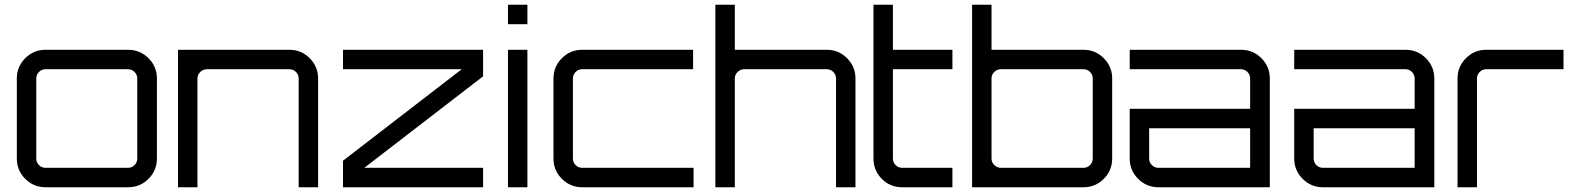

<svg xmlns="http://www.w3.org/2000/svg" viewBox="-20 -790 6629 810"><path d="M172 -580H520Q571 -580 606.5 -544.5Q642 -509 642 -459V-121Q642 -71 606.5 -35.5Q571 0 520 0H172Q122 0 86.5 -35.5Q51 -71 51 -121V-459Q51 -509 86.5 -544.5Q122 -580 172 -580ZM520 -498H172Q156 -498 144.5 -486.5Q133 -475 133 -459V-121Q133 -105 144.5 -93.5Q156 -82 172 -82H520Q536 -82 547.5 -93.5Q559 -105 559 -121V-459Q559 -475 547.5 -486.5Q536 -498 520 -498Z M1201 -580Q1251 -580 1286.5 -544.5Q1322 -509 1322 -459V0H1240V-459Q1240 -475 1228.5 -486.5Q1217 -498 1201 -498H853Q837 -498 825 -486.5Q813 -475 813 -459V0H731V-580Z M1427 -498V-580H2018V-468L1517 -82H2018V0H1427V-112L1928 -498Z M2123 0V-580H2205V0ZM2123 -770H2205V-688H2123Z M2436 -82H2906V0H2436Q2386 0 2350.5 -35.5Q2315 -71 2315 -121V-459Q2315 -509 2350.5 -544.5Q2386 -580 2436 -580H2904V-498H2436Q2420 -498 2408.5 -486.5Q2397 -475 2397 -459V-121Q2397 -105 2408.5 -93.5Q2420 -82 2436 -82Z M3468 -580Q3518 -580 3553.5 -544.5Q3589 -509 3589 -459V0H3507V-459Q3507 -475 3495.5 -486.5Q3484 -498 3468 -498H3120Q3104 -498 3092 -486.5Q3080 -475 3080 -459V0H2998V-770H3080V-580Z M3998 -498H3747V-121Q3747 -105 3758.5 -93.5Q3770 -82 3786 -82H3998V0H3786Q3735 0 3700 -35.5Q3665 -71 3665 -121V-770H3747V-580H3998Z M4551 -580Q4601 -580 4636.5 -544.5Q4672 -509 4672 -459V-121Q4672 -71 4636.5 -35.5Q4601 0 4551 0H4081V-770H4163V-580ZM4590 -121V-459Q4590 -475 4578.5 -486.5Q4567 -498 4551 -498H4203Q4187 -498 4175 -486.5Q4163 -475 4163 -459V-121Q4163 -105 4175 -93.5Q4187 -82 4203 -82H4551Q4567 -82 4578.5 -93.5Q4590 -105 4590 -121Z M5215 -580Q5266 -580 5301.5 -544.5Q5337 -509 5337 -459V0H4867Q4817 0 4781.5 -35.5Q4746 -71 4746 -121V-331H5254V-459Q5254 -475 5242.5 -486.5Q5231 -498 5215 -498H4746V-580ZM5254 -82V-249H4828V-121Q4828 -105 4839.5 -93.5Q4851 -82 4867 -82Z M5909 -580Q5960 -580 5995.5 -544.5Q6031 -509 6031 -459V0H5561Q5511 0 5475.5 -35.5Q5440 -71 5440 -121V-331H5948V-459Q5948 -475 5936.5 -486.5Q5925 -498 5909 -498H5440V-580ZM5948 -82V-249H5522V-121Q5522 -105 5533.5 -93.5Q5545 -82 5561 -82Z M6250 -580H6576V-498H6250Q6234 -498 6222.5 -486.5Q6211 -475 6211 -459V0H6129V-459Q6129 -509 6164.5 -544.5Q6200 -580 6250 -580Z"/></svg>

Font: Orbitron
Style: Regular
Weight: 400
Designer: Matt McInerney
Foundry: Matt McInerney
Version: 1.000